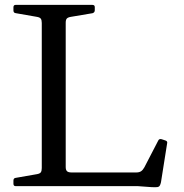

<svg xmlns="http://www.w3.org/2000/svg" viewBox="-20 -762 753 786"><path d="M151 0V-742H249V-78Q249 -66 254.5 -61Q260 -56 273 -56H538Q550 -56 557.5 -61Q565 -66 571 -77L628 -187Q632 -195 642 -192L657 -187Q667 -184 664 -174L639 -16Q637 -7 634 -2Q631 3 623.5 4Q616 5 599 4L544 0ZM44 0Q35 0 35 -10V-23Q35 -33 45 -34L131 -49Q143 -51 147 -56.5Q151 -62 151 -74V-215H249V0ZM35 -732Q35 -742 44 -742H358Q368 -742 368 -733V-720Q368 -711 359 -708L270 -693Q258 -691 253.5 -686Q249 -681 249 -669V-527H151V-668Q151 -680 147 -685.5Q143 -691 131 -693L45 -708Q35 -709 35 -719Z"/></svg>

Font: Hahmlet
Style: Regular
Weight: 400
Designer: Minjoo Ham & Mark Frömberg
Foundry: hypertype
Version: Version 1.002